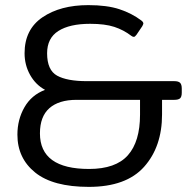

<svg xmlns="http://www.w3.org/2000/svg" viewBox="-20 -715 767 750"><path d="M48 -189Q48 -248 75.5 -296Q103 -344 156 -364Q119 -384 97.5 -422.5Q76 -461 76 -507Q76 -600 146 -647.5Q216 -695 325 -695Q398 -695 446.5 -679Q495 -663 532 -635Q540 -629 540 -623Q540 -621 536 -613L513 -579Q507 -571 503 -571Q498 -571 493 -575Q463 -598 426.5 -610Q390 -622 332 -622Q252 -622 208 -594Q164 -566 164 -507Q164 -441 203 -419.5Q242 -398 319 -398H661Q677 -398 683.5 -391.5Q690 -385 690 -369V-353Q690 -337 683.5 -331Q677 -325 661 -325H613V-268Q613 -142 543 -63.5Q473 15 327 15Q187 15 117.5 -41Q48 -97 48 -189ZM527 -267V-325H279Q210 -325 173 -292.5Q136 -260 136 -194Q136 -55 328 -55Q432 -55 479.5 -108.5Q527 -162 527 -267Z"/></svg>

Font: Mitr Light
Style: Regular
Weight: 300
Designer: Thanarat Vachiruckul
Foundry: Cadson Demak
Version: Version 1.002